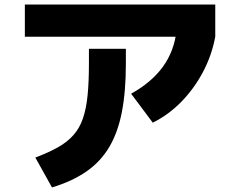

<svg xmlns="http://www.w3.org/2000/svg" viewBox="-20 -759 1040 842"><path d="M135 -68Q193 -90 234 -113Q275 -136 302 -166.5Q329 -197 343.5 -239Q358 -281 364 -340Q370 -399 370 -480V-545H532V-480Q532 -358 514.5 -268Q497 -178 459 -114Q421 -50 359 -7Q297 36 208 63ZM89 -598V-739H924V-598ZM555 -348Q645 -398 694.5 -466.5Q744 -535 754 -624L924 -598Q909 -517 870.5 -444Q832 -371 776 -313.5Q720 -256 650 -221Z"/></svg>

Font: M PLUS 2 Thin ExtraBold
Style: Regular
Weight: 800
Version: Version 1.001